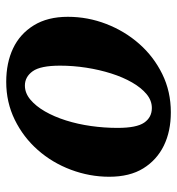

<svg xmlns="http://www.w3.org/2000/svg" viewBox="4 -558 569 617"><g transform="rotate(90 288.5 -249.5)"><path d="M243 15Q182 15 135.5 -7Q89 -29 61.5 -73.5Q34 -118 34 -183Q34 -247 57 -306.5Q80 -366 121 -412.5Q162 -459 218 -486.5Q274 -514 341 -514Q402 -514 448 -491.5Q494 -469 521 -425.5Q548 -382 548 -316Q548 -253 525.5 -193Q503 -133 462 -86.5Q421 -40 365 -12.5Q309 15 243 15ZM255 -45Q279 -45 300 -62.5Q321 -80 338 -109.5Q355 -139 367 -177Q379 -215 385 -257.5Q391 -300 391 -343Q391 -404 374 -428.5Q357 -453 327 -453Q303 -453 282.5 -436Q262 -419 245 -389.5Q228 -360 216 -322Q204 -284 197.5 -242Q191 -200 191 -158Q191 -95 209 -70Q227 -45 255 -45Z"/></g></svg>

Font: Source Serif 4
Style: Bold Italic
Weight: 700
Italic angle: -12°
Designer: Frank Grießhammer
Foundry: Adobe Systems Incorporated
Version: Version 4.004;hotconv 1.0.116;makeotfexe 2.5.65601